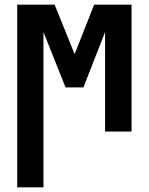

<svg xmlns="http://www.w3.org/2000/svg" viewBox="-20 -566 640 826"><path d="M54 240V-546H215L301 -333L385 -546H546V0H432V-329Q432 -354 432 -378.5Q432 -403 432 -428L339 -190H262L167 -428Q167 -400 167 -372.5Q167 -345 167 -317V240Z"/></svg>

Font: Noto Sans Mono
Style: Bold
Weight: 700
Designer: Monotype Design Team
Foundry: Monotype Imaging Inc.
Version: Version 2.014